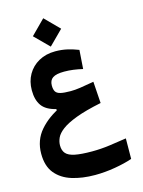

<svg xmlns="http://www.w3.org/2000/svg" viewBox="-145 -772 875 1172"><g transform="rotate(-15 293.0 -186.0)"><path d="M306.6 316.9Q226.1 316.9 161.6 296.9Q97.2 276.9 59.3 231Q21.5 185.1 21.5 106.9Q21.5 21.5 74.2 -39.6Q127 -100.6 210.9 -139.2L214.8 -114.7L181.6 -115.7V-133.3Q118.2 -148.4 92.3 -185.1Q66.4 -221.7 66.4 -282.2Q66.4 -338.4 91.3 -381.8Q116.2 -425.3 161.1 -450.4Q206.1 -475.6 265.1 -475.6Q306.6 -475.6 342 -467.3Q377.4 -459 411.1 -445.8L402.8 -327.1Q373 -334 344.2 -337.9Q315.4 -341.8 286.6 -341.8Q236.3 -341.8 214.1 -326.9Q191.9 -312 191.9 -278.8Q191.9 -254.4 200.2 -240.7Q208.5 -227.1 231 -221.7Q253.4 -216.3 294.9 -216.3Q321.8 -216.3 355.7 -221.2Q389.6 -226.1 442.9 -235.8L452.1 -99.1Q352.5 -78.6 291.7 -55.7Q231 -32.7 199.2 -8.8Q167.5 15.1 156.5 39.3Q145.5 63.5 145.5 87.4Q145.5 119.1 161.9 137.9Q178.2 156.7 217.8 164.8Q257.3 172.9 326.2 172.9Q382.3 172.9 439 165Q495.6 157.2 544.9 149.4L543.9 278.8Q497.6 294.9 433.1 305.9Q368.7 316.9 306.6 316.9ZM247.6 -510.3 158.2 -599.6 247.6 -689.5 336.9 -599.6Z"/></g></svg>

Font: Cascadia Mono
Style: Regular
Weight: 400
Monospace: yes
Designer: Aaron Bell
Foundry: Saja Typeworks
Version: Version 2404.023